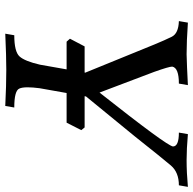

<svg xmlns="http://www.w3.org/2000/svg" viewBox="-22 -711 733 729"><g transform="rotate(90 344.5 -346.5)"><path d="M382.3 0Q303.2 -3.9 245.1 -3.9Q194.8 -3.9 107.9 0L113.8 -34.2Q176.3 -34.2 194.3 -54.2Q212.4 -74.2 225.6 -131.8L255.9 -303.7L148.4 -567.4Q132.3 -606.4 119.6 -632.1Q106.9 -657.7 60.1 -659.2L65.9 -693.4Q136.7 -688.5 186 -688.5Q229.5 -689.5 303.2 -693.4L297.4 -659.2Q237.3 -659.2 232.9 -633.8Q232.9 -621.6 252.9 -565.4L331.5 -357.9Q533.2 -613.3 536.1 -636.7Q536.1 -659.2 483.4 -659.2L489.3 -693.4Q546.4 -688.5 587.4 -688.5Q635.7 -688.5 689.5 -693.4L683.6 -659.2Q634.3 -659.2 608.4 -628.9Q582.5 -598.6 498.5 -492.7L346.2 -306.6L314.9 -129.9Q311.5 -103.5 311.5 -85Q311.5 -63.5 316.4 -53.2Q324.7 -34.2 388.2 -34.2ZM445.8 -232.9H138.2L127 -245.6L156.2 -301.3H463.9L474.1 -288.6Z"/></g></svg>

Font: Kelvinch
Style: Italic
Weight: 400
Italic angle: -10°
Designer: Paul James Miller
Foundry: High-Logic / Made with FontCreator
Version: Version 3.40;July 22, 2017;FontCreator 11.0.0.2388 64-bit